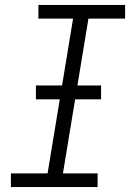

<svg xmlns="http://www.w3.org/2000/svg" viewBox="-20 -755 540 775"><path d="M24 0V-55H172L275 -680H135V-735H485V-680H337L234 -55H374V0ZM125 -354V-410H388V-354Z"/></svg>

Font: Iosevka SS18 Light
Style: Italic
Weight: 300
Italic angle: -9°
Monospace: yes
Designer: Belleve Invis
Foundry: Belleve Invis
Version: Version 25.1.1; ttfautohint (v1.8.4)